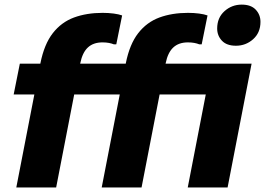

<svg xmlns="http://www.w3.org/2000/svg" viewBox="-20 -828 1170 848"><path d="M52 0 158.6 -549.2Q175.3 -632.8 213.2 -681.5Q251.1 -730.1 306.9 -750.7Q362.6 -771.2 433.2 -771.2Q458.7 -771.2 481.9 -768.2Q505 -765.1 519.4 -759.8L493.6 -632.2H482.8Q473.4 -636.1 461.1 -638.4Q448.7 -640.8 432.6 -640.8Q392.3 -640.8 368.2 -618.4Q344.1 -596 334.6 -549.2L228 0ZM40.4 -410.8 67.6 -546.8H627.4L600.2 -410.8ZM1022 -626Q981.2 -626 960.2 -648.2Q939.2 -670.5 939.2 -702Q939.2 -749.7 971.5 -778.7Q1003.8 -807.6 1047.6 -807.6Q1088.4 -807.6 1109.4 -785.4Q1130.4 -763.1 1130.4 -731.6Q1130.4 -683.9 1098.1 -654.9Q1065.8 -626 1022 -626ZM915.2 -546.8H1091.2L985.2 0H809.2ZM429.2 0 535.8 -549.2Q552.5 -632.8 590.4 -681.5Q628.3 -730.1 684.1 -750.7Q739.8 -771.2 810.4 -771.2Q835.9 -771.2 859.1 -768.2Q882.2 -765.1 896.6 -759.8L870.8 -632.2H860Q850.6 -636.1 838.3 -638.4Q825.9 -640.8 809.8 -640.8Q769.5 -640.8 745.4 -618.4Q721.3 -596 711.8 -549.2L605.2 0ZM417.6 -410.8 444.8 -546.8H1004.6L977.4 -410.8Z"/></svg>

Font: Kufam
Style: Italic
Weight: 400
Italic angle: -11°
Designer: Artur Schmal
Foundry: Original Type
Version: Version 1.301; ttfautohint (v1.8.3)